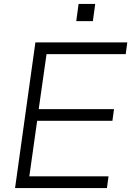

<svg xmlns="http://www.w3.org/2000/svg" viewBox="-20 -962 671 982"><path d="M57 0 161 -745H631L623 -685H218L178 -404H563L555 -344H170L130 -60H535L527 0ZM370 -854 382 -942H467L455 -854Z"/></svg>

Font: Plus Jakarta Sans Light
Style: Italic
Weight: 300
Italic angle: -8°
Designer: Gumpita Rahayu
Foundry: Tokotype
Version: Version 2.071; ttfautohint (v1.8.4.7-5d5b);gftools[0.9.29]